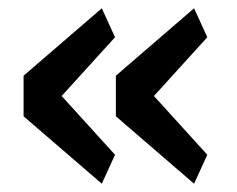

<svg xmlns="http://www.w3.org/2000/svg" viewBox="-20 -511 572 464"><path d="M258 -137 129 -279 258 -421 226 -491 37 -328V-230L226 -67ZM481 -137 352 -279 481 -421 449 -491 260 -328V-230L449 -67Z"/></svg>

Font: IBMKR Medm
Style: Regular
Weight: 500
Designer: Mike Abbink; Paul van der Laan; Pieter van Rosmalen; Wujin Sim; Chorong Kim; Dohee Lee;
Foundry: Sandoll Inc.
Version: Version 1.002